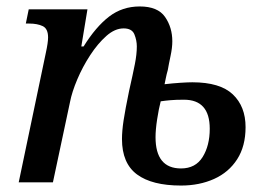

<svg xmlns="http://www.w3.org/2000/svg" viewBox="-20 -565 818 595"><path d="M541 10Q451 10 404.5 -24.5Q358 -59 358 -134Q358 -159 363 -192Q368 -225 380 -283Q392 -336 398 -366.5Q404 -397 404 -421Q404 -440 396.5 -458.5Q389 -477 363 -477Q336 -477 309.5 -453.5Q283 -430 259.5 -394Q236 -358 219.5 -319Q203 -280 197 -249L144 0H38L122 -401Q129 -433 129 -449Q129 -476 112.5 -484Q96 -492 70 -492H60L69 -536H251L232 -421H239Q277 -482 318 -513.5Q359 -545 413 -545Q469 -545 491.5 -512.5Q514 -480 514 -437Q514 -417 508.5 -391.5Q503 -366 500 -348Q496 -334 494 -323.5Q492 -313 490 -304Q516 -307 539.5 -308.5Q563 -310 576 -310Q662 -310 701.5 -272.5Q741 -235 741 -171Q741 -112 715 -71.5Q689 -31 643.5 -10.5Q598 10 541 10ZM541 -43Q586 -43 608 -78.5Q630 -114 630 -166Q630 -256 550 -256Q525 -256 508 -254.5Q491 -253 478 -251Q472 -228 467 -195.5Q462 -163 462 -140Q462 -43 541 -43Z"/></svg>

Font: Noto Serif SemiCondensed Medium
Style: Italic
Weight: 500
Width: 4
Italic angle: -12°
Designer: Monotype Design Team
Foundry: Monotype Imaging Inc.
Version: Version 2.013